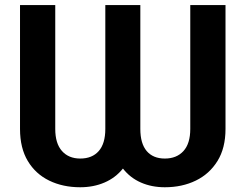

<svg xmlns="http://www.w3.org/2000/svg" viewBox="-20 -748 993 777"><path d="M61 -226.1V-727.5H203.6V-226.1Q203.6 -167.5 230.7 -137Q257.8 -106.4 304.7 -106.4Q353 -106.4 379.6 -136.7Q406.2 -167 406.2 -226.1V-727.5H547.9V-226.1Q547.9 -167 573.7 -136.7Q599.6 -106.4 647 -106.4Q694.8 -106.4 722.4 -136.7Q750 -167 750 -226.1V-727.5H892.6V-226.1Q892.6 -148.9 860.1 -96.4Q827.6 -43.9 772.2 -17.1Q716.8 9.8 647 9.8Q593.8 9.8 550.3 -9.3Q506.8 -28.3 477.5 -65.9Q447.3 -28.3 402.8 -9.3Q358.4 9.8 304.7 9.8Q234.4 9.8 179.2 -17.1Q124 -43.9 92.5 -96.4Q61 -148.9 61 -226.1Z"/></svg>

Font: Inter Cardless Tabular Bold
Style: Bold
Weight: 700
Designer: Rasmus Andersson
Foundry: rsms
Version: Version 4.000;git-4fc901f